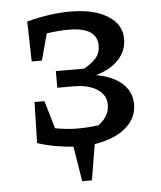

<svg xmlns="http://www.w3.org/2000/svg" viewBox="-50 -578 646 770"><g transform="rotate(-5 272.5 -193.0)"><path d="M83 -20 87 -185H127L160 -73Q208 -64 249 -64Q295 -64 335 -70Q354 -84 366.5 -103.5Q379 -123 379 -149Q379 -187 345 -210Q311 -233 254 -234H183V-301H297Q326 -317 344.5 -337Q363 -357 363 -388Q363 -462 249 -462Q208 -462 160 -455L131 -348H90L86 -509Q134 -522 179 -528Q224 -534 260 -534Q355 -534 411 -499.5Q467 -465 467 -406Q467 -358 433.5 -322.5Q400 -287 342 -271Q409 -259 446.5 -225.5Q484 -192 484 -141Q484 -85 438 -46.5Q392 -8 313 4L289 148H250L227 7Q195 5 157.5 -1.5Q120 -8 83 -20Z"/></g></svg>

Font: Piazzolla SC Medium
Style: Regular
Weight: 500
Designer: Juan Pablo del Peral
Foundry: Huerta Tipografica
Version: Version 1.330